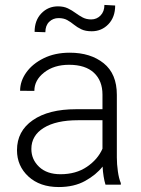

<svg xmlns="http://www.w3.org/2000/svg" viewBox="-20 -753 576 783"><path d="M410.2 0Q405.8 -13.7 402.6 -33.4Q399.4 -53.2 398.4 -73.7Q372.1 -40 327.1 -15.1Q282.2 9.8 219.7 9.8Q142.6 9.8 95.9 -33.2Q49.3 -76.2 49.3 -140.6Q49.3 -218.3 113.8 -262.9Q178.2 -307.6 290 -307.6H397.9V-367.2Q397.9 -423.8 363 -456.3Q328.1 -488.8 261.7 -488.8Q200.2 -488.8 160.2 -457.5Q120.1 -426.3 120.1 -382.3L62 -382.8Q62 -422.4 87.4 -457.8Q112.8 -493.2 158.4 -515.6Q204.1 -538.1 264.6 -538.1Q349.1 -538.1 402.8 -495.1Q456.5 -452.1 456.5 -366.2V-110.8Q456.5 -83.5 460.7 -54.2Q464.8 -24.9 472.7 -6.3V0ZM226.6 -42.5Q290 -42.5 334.5 -72.8Q378.9 -103 397.9 -146.5V-262.7H298.3Q208.5 -262.7 158.2 -231.4Q107.9 -200.2 107.9 -145.5Q107.9 -102.5 139.6 -72.5Q171.4 -42.5 226.6 -42.5ZM405.8 -732.9 449.7 -730.5Q449.7 -683.1 422.1 -654.3Q394.5 -625.5 354 -625.5Q328.6 -625.5 311.8 -633.5Q294.9 -641.6 281.7 -652.3Q268.6 -663.1 254.2 -671.1Q239.7 -679.2 218.8 -679.2Q196.3 -679.2 180.7 -664.1Q165 -648.9 165 -621.6L121.1 -623Q121.1 -669.9 148.7 -698.5Q176.3 -727.1 216.3 -727.1Q239.7 -727.1 256.6 -719Q273.4 -710.9 287.6 -700.4Q301.8 -689.9 316.9 -681.9Q332 -673.8 352.1 -673.8Q374.5 -673.8 390.1 -689.9Q405.8 -706.1 405.8 -732.9Z"/></svg>

Font: Vazirmatn RD FD ExtraLight
Style: Regular
Weight: 200
Designer: Saber Rastikerdar
Foundry: Saber Rastikerdar
Version: Version 33.003